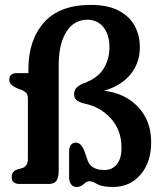

<svg xmlns="http://www.w3.org/2000/svg" viewBox="-20 -732 641 764"><path d="M581.5 -166.5Q581.5 -85.5 539 -36.8Q496.5 12 430 12Q387.5 12 367.2 0.8Q347 -10.5 337.5 -11Q325 -11 313.2 0.5Q301.5 12 284.5 12Q270.5 12 262.8 1.2Q255 -9.5 255 -25V-130.5Q255 -145.5 262 -155Q269 -164.5 280.5 -164.5Q293.5 -164.5 301.2 -156Q309 -147.5 314.5 -134.5L326.5 -100Q338.5 -55.5 395 -55.5Q427 -55.5 445.2 -78.5Q463.5 -101.5 463.5 -143.5Q463.5 -214 421 -260.8Q378.5 -307.5 315.5 -320Q292.5 -326 283.8 -334.2Q275 -342.5 275 -358Q275 -370 281.5 -379.2Q288 -388.5 306.5 -398Q365.5 -418 390.5 -456.2Q415.5 -494.5 415.5 -543.5Q415.5 -594 391.5 -623.8Q367.5 -653.5 327.5 -653.5Q274 -653.5 243.8 -605Q213.5 -556.5 213.5 -471V-52Q213.5 -27 205 -13.5Q196.5 0 174 0H58.5Q26.5 0 26.5 -26.5Q26.5 -52 52 -58.5L66 -62.5Q77 -65 84 -74.2Q91 -83.5 91 -100V-338Q91 -355.5 83.8 -362.8Q76.5 -370 65 -374.5L52 -379Q36.5 -385.5 26.8 -393.5Q17 -401.5 17 -414.5Q17 -441 47 -441H93V-456.5Q93 -572.5 155 -642.5Q217 -712.5 341.5 -712.5Q408.5 -712.5 451.8 -690Q495 -667.5 515.8 -629.2Q536.5 -591 536.5 -544Q536.5 -481.5 499 -435.8Q461.5 -390 393.5 -371Q478.5 -361 530 -305.8Q581.5 -250.5 581.5 -166.5Z"/></svg>

Font: Fraunces 144pt SuperSoft SemiBold
Style: Regular
Weight: 600
Version: Version 1.000;[b76b70a41]